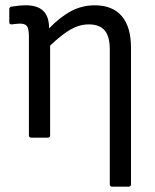

<svg xmlns="http://www.w3.org/2000/svg" viewBox="-20 -519 586 724"><path d="M98 0Q89 0 89 -9V-380Q89 -410 82 -420Q75 -430 55 -430Q49 -430 40.5 -429Q32 -428 24 -427Q15 -427 15 -435V-484Q15 -492 23 -494Q53 -499 78 -499Q165 -499 165 -414V-412Q208 -456 249 -477.5Q290 -499 337 -499Q404 -499 439 -458.5Q474 -418 474 -338V176Q474 185 464 185H403Q394 185 394 176V-333Q394 -382 374.5 -404.5Q355 -427 315 -427Q280 -427 246.5 -408Q213 -389 169 -347V-9Q169 0 160 0Z"/></svg>

Font: Sofia Sans Semi Condensed
Style: Regular
Weight: 400
Designer: Botio Nikoltchev, Ani Petrova
Foundry: lettersoup
Version: Version 4.100; ttfautohint (v1.8.4.7-5d5b)